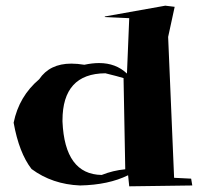

<svg xmlns="http://www.w3.org/2000/svg" viewBox="-20 -720 713 676"><path d="M435 -64 431 -103Q362 -69 262 -67Q164 -71 91 -125Q47 -182 28 -288Q47 -381 118 -441Q155 -496 231 -496Q252 -496 277 -492Q305 -498 329 -498Q388 -498 427 -461L435 -656L349 -660V-662L562 -700L595 -696L572 -590L593 -94L653 -91L657 -67ZM338 -104Q378 -120 421 -124L415 -445Q396 -451 351 -462Q200 -461 200 -296V-292Q208 -106 338 -104Z"/></svg>

Font: Xiangcui Kesong Xiangcui Kesong
Style: Regular
Weight: 400
Version: Version 1.501;March 28, 2024;FontCreator 14.0.0.2814 64-bit